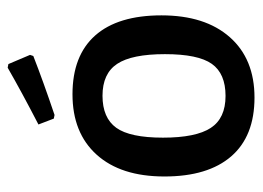

<svg xmlns="http://www.w3.org/2000/svg" viewBox="-110 -552 670 490"><g transform="rotate(-90 225.0 -307.0)"><path d="M329.9 -565.4 327.1 -557Q262.6 -531.8 176.6 -502.8L167.3 -504.7L152.3 -543.9Q235.5 -586.9 297.2 -622.4L306.5 -620.6ZM229.4 -457Q328 -457 379.4 -399.1Q430.8 -341.1 430.8 -229.9Q430.8 -118.7 375.2 -55.6Q319.6 7.5 221 7.5Q122.4 7.5 71 -51.9Q19.6 -111.2 19.6 -222.4Q19.6 -333.6 75.2 -395.3Q130.8 -457 229.4 -457ZM225.7 -380.4Q169.2 -380.4 143.9 -345.3Q118.7 -310.3 118.7 -226.2Q118.7 -142.1 143.5 -104.2Q168.2 -66.4 225.2 -66.4Q282.2 -66.4 307 -101.4Q331.8 -136.4 331.8 -221Q331.8 -305.6 307 -343Q282.2 -380.4 225.7 -380.4Z"/></g></svg>

Font: Gurajada
Style: Regular
Weight: 400
Designer: Purushoth Kumar Guthula
Foundry: SiliconAndhra, USA.
Version: Version 1.0.3; ttfautohint (v1.2.42-39fb)